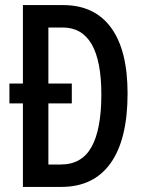

<svg xmlns="http://www.w3.org/2000/svg" viewBox="-20 -734 569 754"><path d="M228 -714Q351 -714 416 -625.5Q481 -537 481 -367Q481 -187 414.5 -93.5Q348 0 221 0H70V-328H17V-406H70V-714ZM226 -626H170V-406H262V-328H170V-88H219Q301 -88 339.5 -157Q378 -226 378 -363Q378 -626 226 -626Z"/></svg>

Font: Noto Sans ExtraCondensed Medium
Style: Regular
Weight: 500
Width: 2
Designer: Monotype Design Team
Foundry: Monotype Imaging Inc.
Version: Version 2.013; ttfautohint (v1.8.4.7-5d5b)